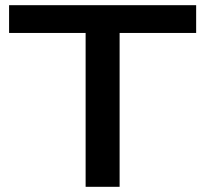

<svg xmlns="http://www.w3.org/2000/svg" viewBox="-20 -720 791 740"><path d="M736 -593H441V0H310V-593H15V-700H736Z"/></svg>

Font: Georama Extended Medium
Style: Regular
Weight: 500
Width: 7
Designer: Jean-Baptiste Levee
Foundry: Production Type
Version: Version 1.000